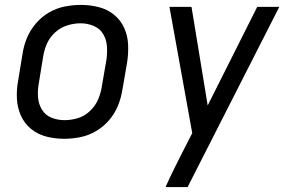

<svg xmlns="http://www.w3.org/2000/svg" viewBox="-20 -558 1192 783"><path d="M241 8Q274 8 307 1.5Q340 -5 371 -23Q402 -41 425 -68Q448 -95 461 -127Q474 -159 479 -191L498 -301Q504 -338 502.5 -375Q501 -412 486.5 -444Q472 -476 445 -498Q418 -520 382.5 -529Q347 -538 310 -538Q278 -538 244.5 -531.5Q211 -525 180.5 -507.5Q150 -490 126.5 -462.5Q103 -435 90 -403.5Q77 -372 72 -339L54 -229Q47 -192 49 -155Q51 -118 65.5 -86Q80 -54 107 -32Q134 -10 169 -1Q204 8 241 8ZM655 205H745L1119 -530H1029L827 -128L761 -530H671L764 -15L728 55Q709 92 690.5 129.5Q672 167 655 205ZM243 -68Q215 -68 190 -78Q165 -88 151 -111Q137 -134 135 -161.5Q133 -189 138 -217L156 -327Q160 -354 171.5 -380Q183 -406 205 -426Q227 -446 254.5 -454.5Q282 -463 309 -463Q336 -463 361.5 -452.5Q387 -442 400.5 -419.5Q414 -397 416 -369.5Q418 -342 414 -314L395 -204Q391 -177 379.5 -151Q368 -125 346 -104.5Q324 -84 297 -76Q270 -68 243 -68Z"/></svg>

Font: Iosevka Sparkle Oblique
Style: Regular
Weight: 400
Italic angle: -9°
Designer: Belleve Invis
Foundry: Belleve Invis
Version: Version 4.5.0; ttfautohint (v1.8.3)